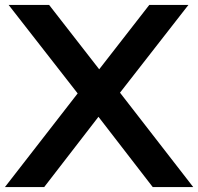

<svg xmlns="http://www.w3.org/2000/svg" viewBox="-30 -760 805 780"><path d="M590.5 0 370 -285.5 285.5 -380.5 5 -740H169.5L373 -478.5L457.5 -383.5L755 0ZM-10 0 285.5 -380.5 373 -478.5 576.5 -740H735.5L457.5 -383.5L370 -285.5L149.5 0Z"/></svg>

Font: Encode Sans SC Expanded SemiBold
Style: Regular
Weight: 600
Width: 7
Designer: Multiple Designers
Foundry: Impallari Type
Version: Version 3.002